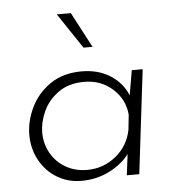

<svg xmlns="http://www.w3.org/2000/svg" viewBox="-48 -669 657 720"><g transform="rotate(-5 280.5 -309.0)"><path d="M495 -391 448 0H401L411 -79Q384 -43 336 -18.5Q288 6 230 6Q180 6 139 -18.5Q98 -43 74 -86.5Q50 -130 50 -183Q50 -233 74 -284Q98 -335 146.5 -369Q195 -403 266 -403Q328 -403 373 -374.5Q418 -346 438 -298L454 -391ZM428 -226Q423 -284 379 -323.5Q335 -363 272 -363Q213 -363 174 -334.5Q135 -306 117 -265.5Q99 -225 99 -188Q99 -145 119 -109.5Q139 -74 174.5 -53.5Q210 -33 255 -33Q316 -33 363 -71Q410 -109 422 -169ZM315 -491H281L192 -624H245Z"/></g></svg>

Font: Josefin Sans Light
Style: Italic
Weight: 300
Italic angle: -7°
Designer: Santiago Orozco
Foundry: Typemade
Version: Version 2.000